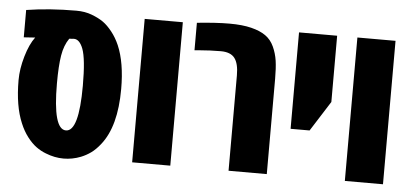

<svg xmlns="http://www.w3.org/2000/svg" viewBox="-47 -737 1798 840"><g transform="rotate(5 852.0 -316.5)"><path d="M256.8 -639.6Q294.9 -639.6 325.4 -627.9Q356 -616.2 376 -602.1Q396 -587.9 416 -562.7Q436 -537.6 450.2 -504.9Q481.9 -430.7 481.9 -315.4Q481.9 -150.9 416 -68.4Q396 -43 376 -28.6Q356 -14.2 333 -4.9Q295.4 9.8 256.8 9.8Q217.3 9.8 178.2 -5.9Q155.3 -14.6 135.3 -29.3Q115.2 -43.9 95.7 -69.3Q76.2 -94.7 62.5 -127.9Q31.2 -201.2 31.2 -315.4Q31.2 -364.3 47.4 -419.7Q63.5 -475.1 87.4 -506.8L37.6 -503.4V-623.5Q139.2 -639.6 256.8 -639.6ZM199.7 -315.4Q199.7 -113.8 256.6 -113.8Q313.5 -113.8 313.5 -315.4Q313.5 -432.6 296.9 -476.6Q281.7 -516.1 256.8 -516.1L236.3 -514.6Q214.8 -483.9 207.3 -438.2Q199.7 -392.6 199.7 -315.4Z M725.1 0H557.6V-629.9H725.1Z M786.6 -632.8Q871.6 -641.6 929 -641.6Q986.3 -641.6 1025.4 -631.8Q1064.5 -622.1 1088.6 -605Q1112.8 -587.9 1126.2 -558.8Q1139.6 -529.8 1144.3 -497.6Q1148.9 -465.3 1148.9 -418.5V0H981V-418.9Q981 -470.7 962.9 -494.4Q944.8 -518.1 901.9 -518.1Q856 -518.1 803.7 -513.7L786.6 -512.2Z M1235.4 -206.5V-629.9H1402.8V-338.9L1318.8 -206.5Z M1659.2 0H1491.7V-629.9H1659.2Z"/></g></svg>

Font: Open Sans Hebrew Condensed Extra Bold
Style: Regular
Weight: 800
Width: 3
Foundry: Ascender Corporation, Yanek Iontef
Version: Version 2.001;PS 002.001;hotconv 1.0.70;makeotf.lib2.5.58329